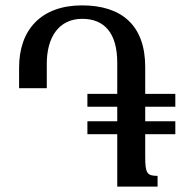

<svg xmlns="http://www.w3.org/2000/svg" viewBox="-20 -694 688 714"><path d="M305 -195H416V0H566V-40C526 -40 520 -50 520 -113V-195H632V-243H520V-297H632V-345H520V-445C520 -600 432 -674 285 -674C134 -674 51 -584 51 -443V-366H154V-457C154 -556 199 -624 286 -624C368 -624 416 -571 416 -461V-345H305V-297H416V-243H305Z"/></svg>

Font: Noto Serif Armenian SemiCondensed Medium
Style: Regular
Weight: 500
Width: 4
Designer: Monotype Design Team
Foundry: Monotype Imaging Inc.
Version: Version 2.008